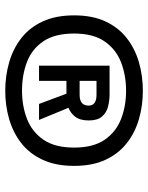

<svg xmlns="http://www.w3.org/2000/svg" viewBox="66 -815 578 750"><g transform="rotate(90 355.0 -440.0)"><path d="M334.5 -171.5Q276.5 -171.5 223.5 -186.8Q170.5 -202 129 -234.2Q87.5 -266.5 63.8 -317.8Q40 -369 40 -440.5Q40 -512 63.8 -563Q87.5 -614 129 -646.2Q170.5 -678.5 223.5 -693.8Q276.5 -709 334.5 -709Q392.5 -709 445.2 -693.8Q498 -678.5 539.2 -646.2Q580.5 -614 604.2 -563Q628 -512 628 -440.5Q628 -369 604.2 -317.8Q580.5 -266.5 539.2 -234.2Q498 -202 445.2 -186.8Q392.5 -171.5 334.5 -171.5ZM334.5 -237Q394 -237 444.5 -256.5Q495 -276 525.8 -320.8Q556.5 -365.5 556.5 -440.5Q556.5 -515.5 525.8 -560Q495 -604.5 444.5 -624Q394 -643.5 334.5 -643.5Q274.5 -643.5 223.8 -624Q173 -604.5 142 -560Q111 -515.5 111 -440.5Q111 -365.5 141 -320.8Q171 -276 221.8 -256.5Q272.5 -237 334.5 -237ZM236.5 -303.5V-579H348.5Q373 -579 396.5 -573Q420 -567 435.2 -549.5Q450.5 -532 450.5 -498Q450.5 -463 435.8 -444.5Q421 -426 401 -418.5L448.5 -303.5H386L346 -410.5H296V-303.5ZM296 -528V-462H350.5Q392.5 -462 392.5 -497Q392.5 -528 350.5 -528Z"/></g></svg>

Font: League Mono SemiBold
Style: Regular
Weight: 600
Width: 6
Designer: Tyler Finck
Foundry: The League of Moveable Type / Tyler Finck
Version: Version 2.300;RELEASE